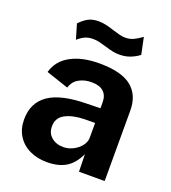

<svg xmlns="http://www.w3.org/2000/svg" viewBox="-136 -840 849 952"><g transform="rotate(20 288.5 -364.0)"><path d="M312 -330.5 378.5 -332V-363.5Q378.5 -399.5 357.2 -419Q336 -438.5 293.5 -438.5Q257 -438.5 228 -422.5Q199 -406.5 188.5 -372L70.5 -411.5Q88 -474.5 148 -507Q208 -539.5 297.5 -539.5Q415 -539.5 468.2 -496.5Q521.5 -453.5 521.5 -372V0H386L384 -91.5Q357.5 -36 318 -13Q278.5 10 220 10Q169 10 128.5 -9Q88 -28 64.8 -64.5Q41.5 -101 41.5 -151Q41.5 -239.5 107.2 -284.5Q173 -329.5 312 -330.5ZM270.5 -88Q297 -88 322 -100.8Q347 -113.5 362.8 -134Q378.5 -154.5 378.5 -176.5V-254.5L324 -254Q262 -253 222.5 -232.2Q183 -211.5 183 -166Q183 -130 207.8 -109Q232.5 -88 270.5 -88ZM375 -614Q355.5 -614 339 -617.5Q322.5 -621 298 -628.5Q275 -635.5 260 -639Q245 -642.5 228 -642.5Q203.5 -642.5 186.2 -635Q169 -627.5 148 -609.5L125 -687.5Q146.5 -710.5 168.8 -722.5Q191 -734.5 223.5 -734.5Q243.5 -734.5 262.8 -730Q282 -725.5 306.5 -717.5Q329 -710.5 344.2 -706.8Q359.5 -703 374.5 -703Q398 -703 418.2 -712.8Q438.5 -722.5 459.5 -738.5L478 -650Q459.5 -635 433 -624.5Q406.5 -614 375 -614Z"/></g></svg>

Font: 1883 Sans
Style: Bold
Weight: 700
Designer: 1883 Sans project is a fork of Public Sans.
Version: Version 1.009